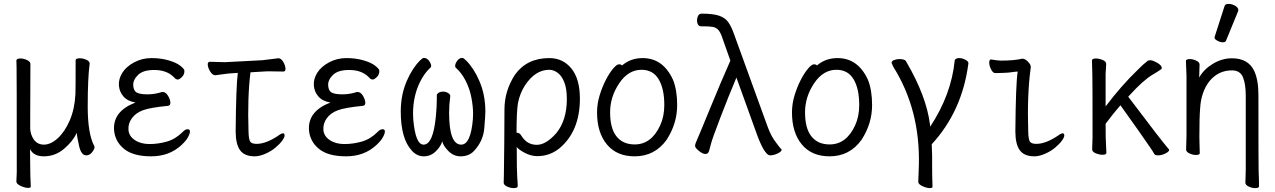

<svg xmlns="http://www.w3.org/2000/svg" viewBox="-20 -784 6540 985"><path d="M138 173Q138 180 123.5 180Q109 180 87.5 170.5Q66 161 64 149V147Q67 98 66 60Q66 -405 65 -440L64 -474Q65 -484 85 -484Q101 -484 118.5 -476Q136 -468 136 -456Q135 -388 135 -193V-123Q137 -92 153 -69Q172 -42 205 -42Q240 -42 276 -74.5Q312 -107 337.5 -165.5Q363 -224 367 -301Q368 -318 368 -475Q368 -485 390 -485Q406 -485 423 -477.5Q440 -470 440 -458Q430 -383 430 -237Q430 -97 464 -34L465 -29Q465 -19 452.5 -3Q440 13 422 13Q397 13 386 -34Q375 -81 374 -103Q354 -59 308.5 -20.5Q263 18 205 18Q153 18 134 -19L135 68Q135 119 138 173Z M910 -39Q848 18 755.5 18Q663 18 616 -20.5Q569 -59 565 -119Q560 -214 675 -258Q634 -265 613 -289.5Q592 -314 590 -346.5Q588 -379 607.5 -410.5Q627 -442 668 -464Q709 -486 757 -486Q805 -486 844.5 -474.5Q884 -463 904.5 -447Q925 -431 926 -422Q927 -402 913.5 -389Q900 -376 892.5 -376Q885 -376 880 -380L870 -390Q834 -425 771 -425Q714 -425 688 -399.5Q662 -374 663.5 -346Q665 -318 682 -309Q699 -300 736.5 -300Q774 -300 811 -312H815Q830 -312 841.5 -293.5Q853 -275 854 -258.5Q855 -242 841 -241Q750 -232 713.5 -218.5Q677 -205 657 -178Q637 -151 639 -118.5Q641 -86 671.5 -65.5Q702 -45 746.5 -45Q791 -45 835.5 -57.5Q880 -70 916 -106Q930 -121 942 -121Q954 -121 954.5 -110.5Q955 -100 945 -81Q935 -62 910 -39Z M1287 18Q1234 18 1211.5 -13.5Q1189 -45 1189 -110Q1191 -343 1200 -410L1167 -408Q1149 -407 1122.5 -403Q1096 -399 1085 -398H1084Q1071 -398 1059.5 -415.5Q1048 -433 1046 -450Q1044 -467 1057 -467L1134 -465L1325 -475Q1346 -477 1370.5 -480.5Q1395 -484 1407 -485H1409Q1422 -485 1432.5 -467.5Q1443 -450 1444.5 -433.5Q1446 -417 1434 -417L1369 -418Q1359 -418 1349 -418Q1339 -418 1331 -417L1265 -413Q1249 -285 1255 -108Q1256 -69 1263.5 -57.5Q1271 -46 1297 -46Q1344 -46 1406 -87Q1423 -100 1432 -100Q1440 -100 1440 -89Q1440 -79 1427.5 -62Q1415 -45 1393 -26.5Q1371 -8 1341 5Q1311 18 1287 18Z M1910 -39Q1848 18 1755.5 18Q1663 18 1616 -20.5Q1569 -59 1565 -119Q1560 -214 1675 -258Q1634 -265 1613 -289.5Q1592 -314 1590 -346.5Q1588 -379 1607.5 -410.5Q1627 -442 1668 -464Q1709 -486 1757 -486Q1805 -486 1844.5 -474.5Q1884 -463 1904.5 -447Q1925 -431 1926 -422Q1927 -402 1913.5 -389Q1900 -376 1892.5 -376Q1885 -376 1880 -380L1870 -390Q1834 -425 1771 -425Q1714 -425 1688 -399.5Q1662 -374 1663.5 -346Q1665 -318 1682 -309Q1699 -300 1736.5 -300Q1774 -300 1811 -312H1815Q1830 -312 1841.5 -293.5Q1853 -275 1854 -258.5Q1855 -242 1841 -241Q1750 -232 1713.5 -218.5Q1677 -205 1657 -178Q1637 -151 1639 -118.5Q1641 -86 1671.5 -65.5Q1702 -45 1746.5 -45Q1791 -45 1835.5 -57.5Q1880 -70 1916 -106Q1930 -121 1942 -121Q1954 -121 1954.5 -110.5Q1955 -100 1945 -81Q1935 -62 1910 -39Z M2343 18Q2307 18 2280 -9.5Q2253 -37 2249 -59Q2241 -32 2215 -7Q2189 18 2154 18Q2119 18 2093 -11Q2036 -72 2036 -212Q2036 -298 2067 -369Q2095 -434 2135 -474Q2148 -487 2154 -487Q2170 -487 2181 -472Q2192 -457 2192 -446Q2192 -438 2186 -435Q2158 -409 2137 -368Q2099 -294 2099 -201L2100 -173Q2111 -42 2153 -42Q2202 -42 2216 -186Q2221 -235 2221 -279V-296Q2221 -302 2230 -308Q2239 -314 2253 -314Q2267 -314 2278.5 -307Q2290 -300 2290 -291Q2284 -246 2284 -206Q2284 -42 2346 -42Q2395 -42 2406 -173L2407 -201Q2407 -237 2398.5 -282.5Q2390 -328 2369.5 -368.5Q2349 -409 2320 -435Q2315 -438 2315 -446Q2315 -457 2325.5 -472Q2336 -487 2352 -487Q2358 -487 2371 -474Q2411 -434 2439 -369Q2470 -298 2470 -212Q2470 -191 2464.5 -126Q2459 -61 2413 -11Q2387 18 2343 18Z M2615 181Q2599 181 2581.5 173Q2564 165 2564 153Q2564 141 2565 115Q2566 89 2567 -53.5Q2568 -196 2568 -223Q2568 -318 2622 -401Q2683 -486 2798 -486Q2868 -486 2911.5 -432.5Q2955 -379 2955 -278Q2955 -111 2850 -23Q2800 17 2737 17Q2704 17 2672 0Q2640 -17 2631 -30Q2631 96 2633.5 125Q2636 154 2636 171Q2636 181 2615 181ZM2734 -41Q2781 -41 2834 -101Q2888 -167 2888 -276Q2888 -329 2875 -362Q2862 -395 2841 -410.5Q2820 -426 2798 -426Q2725 -426 2672 -344Q2647 -305 2637 -254Q2630 -210 2630 -103H2633Q2646 -103 2656 -86Q2684 -41 2734 -41Z M3236 18Q3144 18 3093.5 -43Q3043 -104 3043 -207Q3043 -251 3056 -294Q3069 -337 3087.5 -373Q3106 -409 3125 -431.5Q3144 -454 3155 -454Q3168 -454 3171 -448Q3215 -486 3277 -486Q3382 -486 3433 -374Q3454 -321 3454 -245Q3454 -150 3400 -67Q3339 18 3236 18ZM3236 -43Q3322 -43 3367 -141Q3388 -187 3388 -245Q3388 -329 3359 -377.5Q3330 -426 3271 -426Q3203 -426 3156.5 -356.5Q3110 -287 3110 -208Q3110 -125 3143 -84Q3176 -43 3236 -43Z M3931 13Q3915 13 3895 -22Q3878 -52 3859 -106L3758 -386Q3717 -289 3675.5 -180.5Q3634 -72 3628 -48Q3622 -24 3617.5 -9Q3613 6 3599 6Q3585 6 3566 -9.5Q3547 -25 3546 -34Q3545 -43 3553 -60Q3561 -77 3621.5 -224.5Q3682 -372 3727 -473L3687 -586Q3677 -617 3665.5 -630Q3654 -643 3636.5 -646Q3619 -649 3589 -649H3578Q3559 -649 3556 -674Q3555 -688 3560.5 -701Q3566 -714 3579 -714Q3638 -714 3669 -703.5Q3700 -693 3716 -670.5Q3732 -648 3745 -611L3917 -137Q3936 -83 3964 -49Q3979 -28 3987 -20Q3990 -19 3990 -15Q3989 -6 3969 3.5Q3949 13 3931 13Z M4236 18Q4144 18 4093.5 -43Q4043 -104 4043 -207Q4043 -251 4056 -294Q4069 -337 4087.5 -373Q4106 -409 4125 -431.5Q4144 -454 4155 -454Q4168 -454 4171 -448Q4215 -486 4277 -486Q4382 -486 4433 -374Q4454 -321 4454 -245Q4454 -150 4400 -67Q4339 18 4236 18ZM4236 -43Q4322 -43 4367 -141Q4388 -187 4388 -245Q4388 -329 4359 -377.5Q4330 -426 4271 -426Q4203 -426 4156.5 -356.5Q4110 -287 4110 -208Q4110 -125 4143 -84Q4176 -43 4236 -43Z M4764 174Q4764 181 4749.5 181Q4735 181 4713.5 171.5Q4692 162 4691 150V148Q4693 99 4694 63Q4701 -221 4563 -441L4554 -461Q4554 -471 4567 -476Q4580 -481 4595 -481Q4625 -481 4630 -466Q4733 -290 4751 -145Q4752 -139 4752 -134Q4861 -299 4878 -475Q4883 -486 4901 -486Q4917 -486 4933.5 -477Q4950 -468 4948 -458Q4916 -213 4760 -44Q4763 12 4762 71Q4762 120 4764 174Z M5287 18Q5234 18 5211.5 -13.5Q5189 -45 5189 -110Q5191 -356 5201 -417L5189 -416Q5150 -410 5124.5 -410Q5099 -410 5086 -409Q5074 -409 5064.5 -428Q5055 -447 5055 -462Q5055 -479 5064 -479Q5102 -473 5113 -473Q5184 -473 5224 -483Q5243 -483 5261 -459Q5271 -447 5267 -430Q5249 -297 5255 -108Q5256 -69 5263.5 -57.5Q5271 -46 5297 -46Q5344 -46 5406 -87Q5423 -100 5432 -100Q5440 -100 5440 -89Q5440 -79 5427.5 -62Q5415 -45 5393 -26.5Q5371 -8 5341 5Q5311 18 5287 18Z M5921 13Q5905 13 5900.5 4Q5896 -5 5883 -24L5865 -50Q5841 -86 5728 -244Q5689 -199 5652 -149Q5652 -60 5654 -46Q5656 -17 5656 0Q5656 10 5636 10Q5620 10 5601.5 2.5Q5583 -5 5583 -18L5585 -81Q5585 -378 5584 -398Q5582 -454 5582 -474Q5583 -484 5602 -484Q5618 -484 5636.5 -476.5Q5655 -469 5655 -456Q5655 -446 5652 -405Q5652 -309 5652 -238Q5733 -345 5815 -424Q5844 -454 5868 -472Q5873 -475 5882 -475Q5891 -475 5905 -468Q5939 -452 5940 -436Q5941 -431 5936 -428Q5916 -414 5894 -401.5Q5872 -389 5839 -360Q5813 -337 5768 -288Q5943 -56 5975 -20Q5978 -19 5978 -15Q5978 -6 5958.5 3.5Q5939 13 5921 13Z M6419 181Q6403 181 6386 173Q6369 165 6369 153Q6370 145 6370 125.5Q6370 106 6371 86V-293Q6371 -353 6356.5 -388Q6342 -423 6300 -423Q6231 -423 6185 -368Q6142 -313 6137 -229Q6133 -184 6133 -79Q6133 -56 6135 2Q6135 11 6115 11Q6099 11 6082 3Q6065 -5 6065 -17Q6065 -44 6067 -88V-395Q6064 -458 6064 -471Q6064 -481 6084 -481Q6100 -481 6117 -473Q6134 -465 6134 -453L6132 -386Q6155 -428 6202 -456.5Q6249 -485 6300 -485Q6383 -485 6414 -421Q6436 -374 6436 -297Q6436 71 6437 92Q6439 137 6439 172Q6439 181 6419 181ZM6270 -576Q6267 -567 6253.5 -567Q6240 -567 6225.5 -575Q6211 -583 6211 -589.5Q6211 -596 6212 -597L6262 -752Q6265 -764 6282.5 -764Q6300 -764 6316.5 -754.5Q6333 -745 6333 -732Q6333 -729 6332 -727Z"/></svg>

Font: LXGW WenKai Mono Lite
Style: Regular
Weight: 400
Monospace: yes
Designer: LXGW / Fontworks Inc.
Foundry: LXGW / Fontworks Inc.
Version: Version 1.520; June 14, 2025